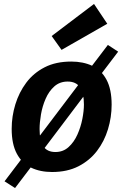

<svg xmlns="http://www.w3.org/2000/svg" viewBox="-20 -857 623 970"><path d="M56 93 3 59 151 -136 162 -146 389 -446 394 -458 525 -630 577 -596 425 -396 418 -391 187 -85 182 -73ZM243 12Q183 12 137 -10Q91 -32 65 -80.5Q39 -129 39 -206Q39 -269 57.5 -329.5Q76 -390 112.5 -439Q149 -488 205.5 -517Q262 -546 340 -546Q400 -546 446 -524.5Q492 -503 518 -454.5Q544 -406 544 -328Q544 -265 525.5 -204Q507 -143 470 -94.5Q433 -46 376.5 -17Q320 12 243 12ZM260 -89Q299 -89 326.5 -114Q354 -139 371 -177Q388 -215 396 -256Q404 -297 404 -329Q404 -387 384 -416Q364 -445 322 -445Q282 -445 254.5 -420.5Q227 -396 210.5 -358Q194 -320 187 -279Q180 -238 180 -205Q180 -147 199 -118Q218 -89 260 -89ZM291 -605 241 -675 455 -837 522 -737Z"/></svg>

Font: Bitter Thin
Style: Bold Italic
Weight: 700
Italic angle: -9°
Version: Version 3.021